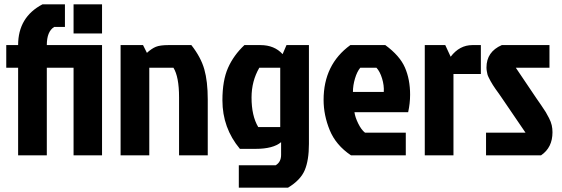

<svg xmlns="http://www.w3.org/2000/svg" viewBox="-20 -720 2603 890"><path d="M177 -700H281V-595H231Q197 -574 197 -511H453V0H321V-406H197V0H64V-406H9V-511H64Q64 -641 177 -700ZM321 -700H453V-565H321Z M761 -511H867Q911 -455 927 -399Q943 -343 943 -259V0H810V-269Q810 -364 784 -406H672V0H539V-511H643L661 -475Q683 -495 702.5 -503Q722 -511 761 -511Z M1412 -511V-53Q1412 23 1392.5 69Q1373 115 1315 150H1087V46H1258Q1283 31 1283 -2V-61Q1246 -30 1165 -30H1092Q1011 -127 1011 -255Q1011 -347 1037 -405.5Q1063 -464 1113 -511H1187Q1252 -511 1290 -469L1308 -511ZM1279 -406H1182Q1146 -344 1146 -268Q1146 -183 1177 -131H1279Z M1725 -406H1650Q1635 -388 1625.5 -356Q1616 -324 1616 -294H1759Q1761 -324 1751 -356.5Q1741 -389 1725 -406ZM1861 -105V0H1607Q1537 -47 1508.5 -116.5Q1480 -186 1480 -257Q1480 -421 1604 -511H1766Q1833 -462 1857 -407Q1881 -352 1881 -281Q1881 -241 1872 -200H1623Q1626 -177 1640.5 -147.5Q1655 -118 1672 -105Z M1949 0V-511H2044L2069 -457Q2110 -511 2170 -511H2209V-377H2082V0Z M2306 -511H2527V-406H2371L2466 -265Q2473 -255 2488.5 -232.5Q2504 -210 2510 -200Q2516 -190 2525 -172.5Q2534 -155 2537.5 -139.5Q2541 -124 2541 -107Q2541 -36 2488 0H2233V-105H2416L2309 -262Q2304 -270 2292.5 -286Q2281 -302 2277 -307.5Q2273 -313 2265 -325.5Q2257 -338 2254 -344Q2251 -350 2246 -359.5Q2241 -369 2239.5 -375.5Q2238 -382 2236.5 -390.5Q2235 -399 2235 -407Q2235 -480 2306 -511Z"/></svg>

Font: Jockey One
Style: Regular
Weight: 400
Designer: TypeTogether
Foundry: TypeTogether
Version: Version 1.002